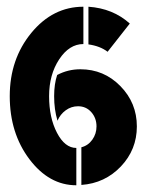

<svg xmlns="http://www.w3.org/2000/svg" viewBox="-20 -548 433 571"><path d="M212 -232Q192 -232 175.5 -220Q159 -208 151 -189Q141 -222 141 -262Q141 -298 150 -325Q182 -342 219 -342Q289 -342 338 -292Q387 -242 387 -172Q387 -103 339.5 -53Q292 -3 222 2V-110Q242 -115 254.5 -132.5Q267 -150 267 -172Q267 -197 251.5 -214.5Q236 -232 212 -232ZM243 -416V-528Q316 -523 366 -478L300 -394Q278 -411 243 -416ZM207 3Q126 3 67.5 -74.5Q9 -152 9 -262Q9 -372 73 -450Q137 -528 228 -528V-417Q186 -417 156 -371.5Q126 -326 126 -262Q126 -198 149.5 -153Q173 -108 207 -108Z"/></svg>

Font: BroshK
Style: Medium
Weight: 500
Designer: gluk
Foundry: gluk
Version: Version 0.60